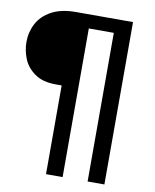

<svg xmlns="http://www.w3.org/2000/svg" viewBox="-93 -812 801 991"><g transform="rotate(10 307.0 -316.5)"><path d="M435 109V-670H304V109H217V-356H186Q117 -356 75 -386Q33 -416 16 -459Q-1 -502 -1 -545Q-1 -598 22.5 -642.5Q46 -687 96.5 -714.5Q147 -742 224 -742H523V109Z"/></g></svg>

Font: Sapa
Style: Regular
Weight: 400
Version: Version 1.20 June 8, 2016